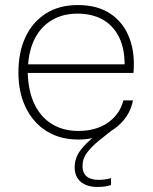

<svg xmlns="http://www.w3.org/2000/svg" viewBox="-20 -545 605 761"><path d="M367 196Q324 196 300 175.5Q276 155 276 119Q276 82 297.5 52.5Q319 23 352.5 -2.5Q386 -28 421 -53L433 -36Q401 -11 372 12.5Q343 36 325 60Q307 84 307 113Q307 168 373 168Q381 168 394 166.5Q407 165 420 161V188Q410 192 396.5 194Q383 196 367 196ZM290 8Q218 8 165 -25Q112 -58 82.5 -118Q53 -178 53 -258Q53 -338 81 -398Q109 -458 162 -491.5Q215 -525 288 -525Q367 -525 418.5 -490Q470 -455 493 -394Q516 -333 509 -256H90Q92 -183 117 -131.5Q142 -80 186.5 -53Q231 -26 290 -26Q361 -26 408 -59Q455 -92 469 -147H507Q498 -100 467 -65Q436 -30 390.5 -11Q345 8 290 8ZM91 -284 86 -290H479L474 -281Q475 -352 451.5 -398.5Q428 -445 386 -468Q344 -491 287 -491Q230 -491 187 -466Q144 -441 119.5 -395Q95 -349 91 -284Z"/></svg>

Font: Mona Sans ExtraLight
Style: Regular
Weight: 200
Designer: Deni Anggara
Foundry: GitHub
Version: Version 2.000